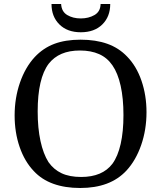

<svg xmlns="http://www.w3.org/2000/svg" viewBox="-20 -928 804 958"><path d="M711 -368Q711 -281 684.5 -204.5Q658 -128 611 -77Q570 -33 512.5 -11.5Q455 10 380 10Q304 10 246 -11Q188 -32 149 -74Q103 -122 78 -194.5Q53 -267 53 -352Q53 -439 79.5 -515.5Q106 -592 153 -643Q195 -688 250.5 -709Q306 -730 382 -730Q458 -730 515.5 -709.5Q573 -689 614 -646Q661 -598 686 -525Q711 -452 711 -368ZM168 -372Q168 -289 182 -224.5Q196 -160 222 -119Q248 -82 287.5 -63.5Q327 -45 385 -45Q491 -45 541 -111Q568 -148 582 -209.5Q596 -271 596 -354Q596 -437 582 -500Q568 -563 541 -602Q515 -640 474.5 -658Q434 -676 379 -676Q326 -676 287.5 -659.5Q249 -643 223 -610Q168 -537 168 -372ZM530 -908H482Q481 -870 451.5 -853Q422 -836 383 -836Q344 -836 315.5 -853Q287 -870 285 -908H237Q237 -845 276.5 -806Q316 -767 383 -767Q451 -767 490.5 -806Q530 -845 530 -908Z"/></svg>

Font: Domine
Style: Regular
Weight: 400
Designer: Pablo Impallari, Rodrigo Fuenzalida, Brenda Gallo
Foundry: Pablo Impallari, Rodrigo Fuenzalida, Brenda Gallo
Version: Version 2.000